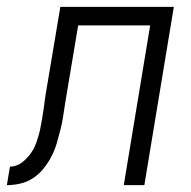

<svg xmlns="http://www.w3.org/2000/svg" viewBox="-61 -540 556 560"><path d="M-41 0 -32 -54Q-22 -54 -11.5 -58Q-1 -62 7.5 -69.5Q16 -77 23.5 -86Q31 -95 36.5 -105Q42 -115 45.5 -125.5Q49 -136 52 -146.5Q55 -157 57 -167.5Q59 -178 61 -189Q64 -206 66.5 -223.5Q69 -241 71 -258L115 -520H446L360 0H300L377 -466H167L129 -239Q126 -219 123 -199.5Q120 -180 115 -160.5Q110 -141 104.5 -122Q99 -103 89.5 -84.5Q80 -66 66.5 -49Q53 -32 35.5 -20.5Q18 -9 -2 -4.5Q-22 0 -41 0Z"/></svg>

Font: Iosevka QP Light
Style: Italic
Weight: 300
Italic angle: -9°
Designer: Belleve Invis
Foundry: Belleve Invis
Version: Version 20.0.0; ttfautohint (v1.8.4)